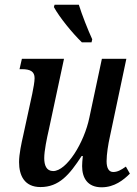

<svg xmlns="http://www.w3.org/2000/svg" viewBox="-20 -786 584 816"><path d="M328 -606H369L372 -619C354 -658 328 -724 315 -766H212L209 -756C233 -712 287 -646 328 -606ZM412 10C466 10 505 -21 532 -48L515 -78C494 -63 479 -55 461 -55C443 -55 433 -71 433 -101C433 -131 440 -174 447 -205L517 -536H413L360 -287C338 -179 263 -59 206 -59C177 -59 168 -84 168 -114C168 -145 179 -198 188 -237L252 -536H73L63 -492H73C109 -492 127 -482 127 -454C127 -438 122 -412 117 -387L79 -212C71 -177 61 -131 61 -97C61 -40 84 9 152 9C231 9 275 -43 327 -123H332C330 -105 329 -90 329 -80C329 -31 351 10 412 10Z"/></svg>

Font: Noto Serif Condensed Medium
Style: Italic
Weight: 500
Width: 3
Italic angle: -12°
Designer: Monotype Design Team
Foundry: Monotype Imaging Inc.
Version: Version 2.013